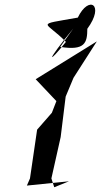

<svg xmlns="http://www.w3.org/2000/svg" viewBox="-20 -787 427 807"><path d="M208 0 196 -37 235 -211 256 -381 289 -460 387 -613 130 -454 217 -362 198 -313 136 -242 106 -37 93 -7 270 -25ZM233 -590C337 -573 347 -607 347 -666C422 -768 353 -809 307 -713C122 -680 171 -700 257 -611C180 -514 170 -523 288 -667Z"/></svg>

Font: Asimov Silicon
Style: Regular
Weight: 400
Designer: Google
Version: Version 2.000980; 2014